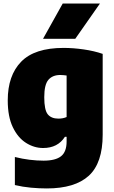

<svg xmlns="http://www.w3.org/2000/svg" viewBox="-20 -828 640 1078"><path d="M242.5 230Q201 230 154.2 225.8Q107.5 221.5 63.5 211V53.5Q105.5 64 146.2 69Q187 74 224.5 74Q291.5 74 322.8 49.2Q354 24.5 354 -34V-60H344.5Q304.5 3 222 3Q171.5 3 126 -25.8Q80.5 -54.5 52 -113.8Q23.5 -173 23.5 -264.5Q23.5 -404 98.8 -481.5Q174 -559 337 -559Q391 -559 450 -550.5Q509 -542 556.5 -525.5V-71.5Q556.5 87.5 478.5 158.8Q400.5 230 242.5 230ZM308 -162Q334 -162 354 -171V-404Q346 -405 336.8 -406Q327.5 -407 318.5 -407Q275.5 -407 252 -380.2Q228.5 -353.5 228.5 -282Q228.5 -210.5 248.2 -186.2Q268 -162 308 -162ZM221.5 -610 332 -808H541L402.5 -610Z"/></svg>

Font: Encode Sans SemiCondensed SemiCondensed Black
Style: Regular
Weight: 900
Width: 4
Designer: Multiple Designers
Foundry: Impallari Type
Version: Version 3.000; ttfautohint (v1.8.3) -l 8 -r 50 -G 200 -x 14 